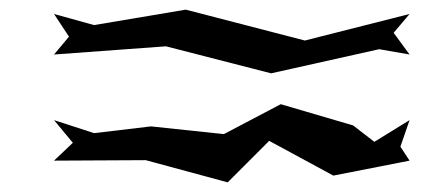

<svg xmlns="http://www.w3.org/2000/svg" viewBox="-20 -659 907 398"><path d="M92 -326 282 -327 452 -281 538 -367 671 -295 829 -326 810 -355 829 -410 756 -365 712 -399 562 -443 444 -381 293 -397 175 -383 92 -410 131 -363ZM92 -546 324 -563 542 -507 766 -557 829 -546 796 -591 829 -630 612 -575 365 -639 175 -607 92 -630 123 -583Z"/></svg>

Font: bitstorm
Style: ultext
Weight: 400
Version: Version 0.2